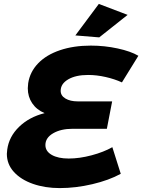

<svg xmlns="http://www.w3.org/2000/svg" viewBox="-20 -948 727 981"><path d="M485 -928 632 -872 487 -757 365 -767ZM687 -663 603 -527Q566 -544 520 -554.5Q474 -565 430 -565Q367 -565 328.5 -542.5Q290 -520 290 -484Q290 -459 314.5 -444.5Q339 -430 377 -430H553L526 -290H351Q291 -290 251.5 -267Q212 -244 212 -207Q212 -175 244.5 -156.5Q277 -138 331 -138Q386 -138 448 -154.5Q510 -171 554 -196L597 -60Q537 -27 452 -7Q367 13 285 13Q210 13 148.5 -8.5Q87 -30 51 -69.5Q15 -109 15 -162Q15 -170 17 -184Q26 -250 77.5 -300Q129 -350 208 -370Q167 -387 144.5 -420.5Q122 -454 122 -497Q122 -505 124 -523Q133 -581 175 -624.5Q217 -668 286.5 -691.5Q356 -715 444 -715Q514 -715 581 -700.5Q648 -686 687 -663Z"/></svg>

Font: TypoPRO Montserrat Alternates
Style: Bold Italic
Weight: 700
Italic angle: -11.3°
Designer: Julieta Ulanovsky
Foundry: Julieta Ulanovsky
Version: Version 6.001